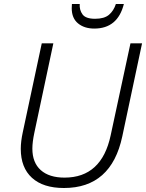

<svg xmlns="http://www.w3.org/2000/svg" viewBox="-20 -931 731 961"><path d="M300 10Q537 10 592 -248L691 -714H633L534 -254Q489 -42 303 -42Q226 -42 184 -79.5Q142 -117 142 -187Q142 -220 152 -267L247 -714H189L94 -269Q84 -223 84 -186Q84 -92 140 -41Q196 10 300 10ZM452 -788Q569 -788 600 -911H560Q549 -877 525.5 -857Q502 -837 456 -837Q409 -837 393 -859Q377 -881 379 -911H340Q339 -905 339 -890Q339 -840 370.5 -814Q402 -788 452 -788Z"/></svg>

Font: Noto Sans UI Light
Style: Italic
Weight: 300
Italic angle: -12°
Designer: Monotype Design Team
Foundry: Monotype Imaging Inc.
Version: Version 1.901